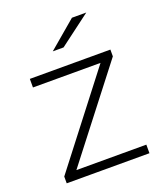

<svg xmlns="http://www.w3.org/2000/svg" viewBox="-134 -815 772 905"><g transform="rotate(-20 251.5 -362.5)"><path d="M44 0V-34L401 -496L414 -479H49V-522H453V-488L95 -26L80 -43H459V0ZM195 -607 334 -725H406L249 -607Z"/></g></svg>

Font: Modern
Style: Regular
Weight: 300
Designer: Julieta Ulanovsky
Foundry: Julieta Ulanovsky
Version: Version 8.000